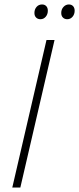

<svg xmlns="http://www.w3.org/2000/svg" viewBox="-20 -839 354 859"><path d="M281 -753Q269 -753 261.5 -760.5Q254 -768 254 -781Q254 -797 264 -808Q274 -819 288 -819Q300 -819 307 -811.5Q314 -804 314 -791Q314 -775 304.5 -764Q295 -753 281 -753ZM161 -753Q149 -753 141.5 -760.5Q134 -768 134 -781Q134 -797 143.5 -808Q153 -819 168 -819Q180 -819 187 -811.5Q194 -804 194 -791Q194 -775 184.5 -764Q175 -753 161 -753ZM224 -660 71 0H35L188 -660Z"/></svg>

Font: Kantumruy Pro ExtraLight
Style: Italic
Weight: 250
Italic angle: -13°
Version: Version 1.002